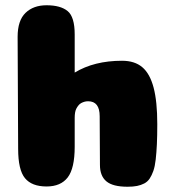

<svg xmlns="http://www.w3.org/2000/svg" viewBox="-20 -710 664 730"><path d="M359 -268Q359 -325 315 -325Q307 -325 300.5 -323Q294 -321 288.5 -318Q283 -315 278.5 -309.5Q274 -304 270.5 -297.5Q267 -291 265.5 -282Q264 -273 264 -262V-152Q264 -70 237.5 -35.5Q211 -1 157 -1Q101 -1 75 -32.5Q49 -64 49 -144L47 -570Q47 -632 77 -661Q107 -690 157 -690Q210 -690 237 -668Q264 -646 264 -579V-434Q338 -479 444 -479Q492 -479 521 -454.5Q550 -430 564 -377Q578 -324 578 -238Q578 -194 576.5 -162Q575 -130 572 -103.5Q569 -77 563 -60Q557 -43 549 -31Q541 -19 528.5 -12.5Q516 -6 501 -3Q486 0 465 0Q409 0 384.5 -20.5Q360 -41 360 -83Z"/></svg>

Font: Coiny
Style: Regular
Weight: 400
Version: Version 001.001